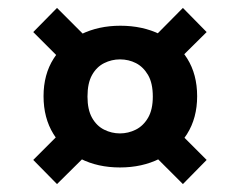

<svg xmlns="http://www.w3.org/2000/svg" viewBox="-20 -541 606 485"><path d="M283 -118Q227 -118 183.5 -140Q140 -162 115 -202.5Q90 -243 90 -298Q90 -353 115.5 -393Q141 -433 185 -454.5Q229 -476 284 -476Q340 -476 384 -454.5Q428 -433 453 -393Q478 -353 478 -298Q478 -243 452.5 -202.5Q427 -162 383 -140Q339 -118 283 -118ZM124 -76 64 -137 156 -229 227 -178ZM442 -76 351 -167 414 -225 502 -137ZM283 -204Q304 -204 323 -213.5Q342 -223 354 -243.5Q366 -264 366 -297Q366 -331 354 -351.5Q342 -372 323.5 -381.5Q305 -391 283 -391Q262 -391 243 -381.5Q224 -372 212.5 -351.5Q201 -331 201 -297Q201 -264 212.5 -243.5Q224 -223 243 -213.5Q262 -204 283 -204ZM153 -371 64 -460 124 -521 220 -425ZM404 -363 346 -424 442 -521 502 -460Z"/></svg>

Font: DM Sans 9pt
Style: Bold
Weight: 700
Designer: Colophon Foundry, Jonny Pinhorn
Foundry: Colophon Foundry
Version: Version 4.004;gftools[0.9.30]